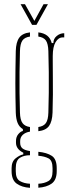

<svg xmlns="http://www.w3.org/2000/svg" viewBox="-20 -759 338 919"><path d="M123.5 140Q84.5 137.5 60 120Q35.5 102.5 35.5 60Q35.5 56 35.5 52.8Q35.5 49.5 35.5 46Q35.5 14.5 54.5 -1Q73.5 -16.5 91.5 -20V-28Q56.5 -45.5 56.5 -76Q56.5 -78.5 56.5 -80.2Q56.5 -82 56.5 -84Q56.5 -103.5 67.5 -116.8Q78.5 -130 89.5 -132V-141Q72.5 -151 64.5 -170.2Q56.5 -189.5 55.5 -220Q54.5 -262.5 54 -295.2Q53.5 -328 53.5 -359.5Q53.5 -391 54 -427.5Q54.5 -464 55.5 -514Q56.5 -557 72 -578.5Q87.5 -600 123.5 -604V-584Q98 -580.5 87.2 -565Q76.5 -549.5 75.5 -514Q74 -464.5 73.5 -414Q73 -363.5 73.5 -314.5Q74 -265.5 75.5 -220Q76.5 -185 87.8 -169.8Q99 -154.5 123.5 -151V-129Q102 -125.5 89.2 -113.8Q76.5 -102 76.5 -84Q76.5 -82 76.5 -80.2Q76.5 -78.5 76.5 -76Q76.5 -57.5 87.8 -48.5Q99 -39.5 123.5 -36V-16Q94.5 -16 75 -3.5Q55.5 9 55.5 46Q55.5 49.5 55.5 53.2Q55.5 57 55.5 61Q55.5 96 75 107.5Q94.5 119 123.5 120.5ZM163.5 139.5V120.5Q192.5 119 212 107.5Q231.5 96 231.5 61Q231.5 57 231.5 53.2Q231.5 49.5 231.5 46Q231.5 9 212.2 -1Q193 -11 163.5 -13.5V-32.5Q204.5 -28.5 228 -13Q251.5 2.5 251.5 46Q251.5 49.5 251.5 52.8Q251.5 56 251.5 60Q251.5 102.5 227.2 119.8Q203 137 163.5 139.5ZM163.5 -131V-151Q188.5 -154.5 199.5 -169.8Q210.5 -185 211.5 -220Q213 -265.5 213.5 -314.5Q214 -363.5 213.5 -414Q213 -464.5 211.5 -514Q210.5 -549.5 199.8 -565Q189 -580.5 163.5 -584V-604Q216.5 -598 227.5 -553H235.5Q235.5 -573.5 251.5 -586.8Q267.5 -600 287.5 -600V-580H280.5Q259.5 -580 246 -557.2Q232.5 -534.5 232.5 -491V-468Q232.5 -418 233 -380.8Q233.5 -343.5 233.2 -306.5Q233 -269.5 231.5 -220Q230 -177.5 214.8 -156.2Q199.5 -135 163.5 -131ZM133.5 -640 78.5 -739H99.5L144.5 -659L188.5 -739H209.5L154.5 -640Z"/></svg>

Font: Big Shoulders Stencil Thin
Style: Regular
Weight: 100
Designer: Patric King
Foundry: XO Type Co
Version: Version 2.001